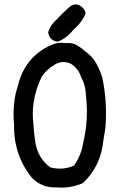

<svg xmlns="http://www.w3.org/2000/svg" viewBox="-20 -851 540 885"><path d="M295.9 -814.9Q328.1 -845.7 359.4 -816.9Q366.2 -811 369.9 -804Q373.5 -796.9 374 -788.6V-787.1L373.5 -785.6Q355.5 -744.6 318.8 -714.8Q290.5 -676.8 248.5 -659.7L247.1 -659.2H245.6Q236.3 -660.2 229 -663.3Q221.7 -666.5 216.1 -671.9Q210.4 -677.2 207 -684.6Q203.6 -691.9 202.1 -701.2V-702.6L202.6 -704.1Q212.4 -736.3 241.2 -761.2Q253.9 -775.4 267.6 -788.8Q281.2 -802.2 295.9 -814.9ZM215.3 -643.1Q247.6 -658.2 282.2 -652.3Q289.1 -652.8 294.9 -652.8Q300.8 -652.8 306.2 -652.1Q311.5 -651.4 316.7 -650.1Q321.8 -648.9 326.4 -647Q331.1 -645 335.4 -642.1Q356 -629.9 391.1 -599.6Q426.8 -568.8 450.7 -496.1L451.2 -495.6V-495.1Q475.6 -379.4 465.8 -262.2V-261.7L456.1 -201.2Q444.8 -85 362.3 -7.3L361.8 -6.8L360.8 -6.3Q341.3 2 321.3 6.8Q301.3 11.7 281 13.2Q260.7 14.6 240.2 12.7Q172.4 15.6 126.5 -32.2Q42 -137.7 44.9 -276.4Q37.1 -354 54.7 -430.2L55.2 -430.7Q62.5 -453.6 68.4 -478L68.8 -478.5Q86.9 -536.1 123.8 -577.4Q160.6 -618.7 215.3 -643.1ZM306.6 -557.1Q269.5 -574.2 233.9 -554.2Q196.8 -532.7 173.8 -500Q144.5 -442.4 134.8 -377.9Q127.9 -329.1 133.8 -280.8Q136.7 -236.8 142.6 -195.3Q154.8 -122.1 211.4 -79.6Q268.6 -64.5 321.3 -87.9Q333.5 -105.5 342.5 -124.3Q351.6 -143.1 357.4 -163.6Q370.1 -216.3 377 -268.1Q384.8 -339.8 376 -411.6V-412.1Q375.5 -427.2 373 -441.7Q370.6 -456.1 365.5 -470Q360.4 -483.9 353 -497.1V-497.6V-498Q340.8 -536.1 306.6 -557.1Z"/></svg>

Font: NaikaiFont
Style: SemiBold
Weight: 600
Version: Version 1.89